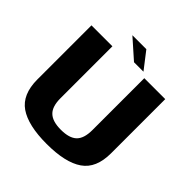

<svg xmlns="http://www.w3.org/2000/svg" viewBox="-210 -964 1128 1128"><g transform="rotate(45 353.5 -400.0)"><path d="M348 4C451 4 528 -13.5 578.5 -48.5C629.5 -83.5 654.5 -142.5 654.5 -225.5V-675H480.5V-244C480.5 -197.5 470 -164 449 -144C428 -124 394.5 -114 348 -114C301.5 -114 268 -124 247 -144.5C226 -164.5 215.5 -197.5 215.5 -244V-675H41.5V-225.5C41.5 -142.5 67 -83.5 117.5 -48.5C168.5 -13.5 245 4 348 4ZM371.5 -698.5H450L368.5 -804H252.5Z"/></g></svg>

Font: Anybody
Style: Bold
Weight: 700
Designer: Tyler Finck
Foundry: Etcetera Type Company
Version: Version 1.110